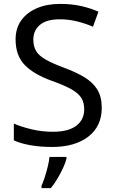

<svg xmlns="http://www.w3.org/2000/svg" viewBox="-20 -744 589 985"><path d="M502 -191Q502 -96 433 -43Q364 10 247 10Q187 10 136 1Q85 -8 51 -24V-110Q87 -94 140.5 -81Q194 -68 251 -68Q331 -68 371.5 -99Q412 -130 412 -183Q412 -218 397 -242Q382 -266 345.5 -286.5Q309 -307 244 -330Q153 -363 106.5 -411Q60 -459 60 -542Q60 -599 89 -639.5Q118 -680 169.5 -702Q221 -724 288 -724Q347 -724 396 -713Q445 -702 485 -684L457 -607Q420 -623 376.5 -634Q333 -645 286 -645Q219 -645 185 -616.5Q151 -588 151 -541Q151 -505 166 -481Q181 -457 215 -438Q249 -419 307 -397Q370 -374 413.5 -347.5Q457 -321 479.5 -284Q502 -247 502 -191ZM321 70Q317 88 304.5 115.5Q292 143 275.5 171Q259 199 241 221H193V209Q201 192 209.5 165.5Q218 139 225 110.5Q232 82 234 61H321Z"/></svg>

Font: Noto Sans Wancho
Style: Regular
Weight: 400
Designer: Monotype Design Team
Foundry: Monotype Imaging Inc.
Version: Version 2.001; ttfautohint (v1.8.4.7-5d5b)